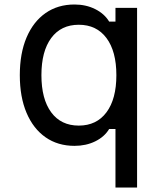

<svg xmlns="http://www.w3.org/2000/svg" viewBox="-20 -633 740 853"><path d="M493 200V-60H465Q444 -25 403 -5Q362 15 311 15Q237 15 182.5 -23Q128 -61 98 -131.5Q68 -202 68 -299Q68 -396 98 -466.5Q128 -537 182.5 -575Q237 -613 311 -613Q362 -613 403 -592.5Q444 -572 465 -537H493V-598H589V200ZM330 -75Q409 -75 453 -134Q497 -193 497 -299Q497 -405 453 -464Q409 -523 330 -523Q251 -523 207.5 -464Q164 -405 164 -299Q164 -193 207.5 -134Q251 -75 330 -75Z"/></svg>

Font: Martian Mono Light
Style: Regular
Weight: 300
Monospace: yes
Designer: Roman Shamin
Foundry: Evil Martians
Version: Version 1.000; ttfautohint (v1.8.4.7-5d5b)